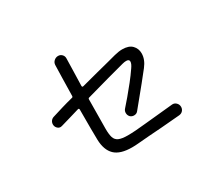

<svg xmlns="http://www.w3.org/2000/svg" viewBox="-137 -961 1274 1166"><g transform="rotate(-30 500.0 -378.0)"><path d="M868 -90Q868 -75 858.5 -64Q849 -53 833 -51Q754 -44 701.5 -40Q649 -36 610 -33.5Q571 -31 531 -27Q520 -26 509.5 -25.5Q499 -25 488 -25Q405 -25 367.5 -61.5Q330 -98 328 -171Q327 -191 327 -250Q327 -309 327 -382Q327 -393 317 -390Q283 -380 249.5 -370Q216 -360 184 -351Q178 -349 174 -349Q160 -349 150 -360Q140 -371 140 -386Q140 -399 147.5 -409.5Q155 -420 168 -424Q203 -435 241.5 -446.5Q280 -458 320 -468Q328 -469 328 -478Q329 -542 330.5 -599Q332 -656 333 -692Q334 -709 346.5 -720Q359 -731 375 -731Q391 -731 402 -719.5Q413 -708 412 -691Q411 -659 410 -609Q409 -559 407 -503Q407 -492 417 -495Q475 -511 527 -524Q579 -537 618.5 -547.5Q658 -558 677 -563Q709 -571 732 -571Q778 -571 800.5 -548Q823 -525 823 -491Q823 -448 790 -406Q763 -371 731 -332Q699 -293 670.5 -258Q642 -223 623 -200Q613 -187 595 -187Q581 -187 570 -196Q558 -208 558 -225Q558 -240 568 -251Q587 -272 614 -304Q641 -336 670 -372.5Q699 -409 722 -443Q739 -467 739 -482Q739 -498 718 -498Q706 -498 691 -494Q648 -483 573.5 -462.5Q499 -442 414 -418Q406 -417 406 -408L404 -203Q404 -164 411 -142Q418 -120 439 -110.5Q460 -101 502 -101Q549 -101 627 -109.5Q705 -118 826 -129Q843 -131 855.5 -119Q868 -107 868 -90Z"/></g></svg>

Font: Kiwi Maru
Style: Regular
Weight: 400
Designer: Hiroki-Chan
Version: Version 1.100